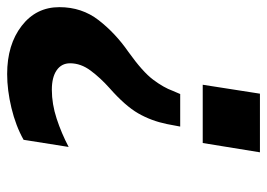

<svg xmlns="http://www.w3.org/2000/svg" viewBox="-149 -422 747 537"><g transform="rotate(90 224.5 -153.5)"><path d="M382 -507 356 -347H193L218 -507ZM163 200Q81 200 28.5 159.5Q-24 119 -24 54Q-24 -9 12.5 -56Q49 -103 101 -139Q157 -179 179 -208.5Q201 -238 210 -263L219 -284H310L303 -247Q294 -203 273 -166.5Q252 -130 202 -86Q174 -61 153.5 -33.5Q133 -6 133 24Q133 48 152.5 61.5Q172 75 207 75Q247 75 288 61.5Q329 48 367 28L347 154Q308 176 258 188Q208 200 163 200Z"/></g></svg>

Font: Mulish ExtraBold
Style: Italic
Weight: 800
Italic angle: -9°
Designer: Vernon Adams
Foundry: Vernon Adams
Version: Version 3.603; ttfautohint (v1.8.3)